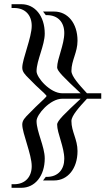

<svg xmlns="http://www.w3.org/2000/svg" viewBox="-20 -680 502 914"><path d="M462 -210V-236H394C357 -276 320 -317 320 -342C320 -393 349 -430 349 -486C349 -570 302 -625 238 -625H185L198 -608H203C257 -608 286 -573 286 -523C286 -467 252 -400 252 -359C252 -342 285 -310 364 -236H276C219 -236 154 -310 154 -341C154 -392 193 -464 193 -520C193 -604 146 -660 82 -660H35V-642H47C101 -642 131 -607 131 -557C131 -501 86 -399 86 -358C86 -338 99 -325 116 -308C170 -252 185 -244 201 -225V-221C185 -202 170 -193 116 -137C99 -120 86 -107 86 -87C86 -46 131 55 131 111C131 161 101 197 47 197H35V214H82C146 214 193 158 193 74C193 18 154 -53 154 -104C154 -135 219 -210 276 -210H364C288 -139 252 -105 252 -87C252 -46 286 20 286 76C286 126 257 162 203 162H198L185 179H238C302 179 349 123 349 39C349 -17 320 -53 320 -104C320 -129 357 -170 394 -210Z"/></svg>

Font: FoglihtenDeH02
Style: Regular
Weight: 500
Designer: gluk (gluksza@wp.pl|www.glukfonts.pl)
Version: Version 0.68